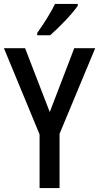

<svg xmlns="http://www.w3.org/2000/svg" viewBox="-20 -960 506 980"><path d="M377 -931V-940H261C239 -895 205 -841 170 -792V-780H236C280 -818 351 -891 377 -931ZM234 -388 108 -714H0L182 -274V0H284V-277L466 -714H359Z"/></svg>

Font: Noto Sans Devanagari Condensed Medium
Style: Regular
Weight: 500
Width: 3
Designer: Jelle Bosma - Monotype Design Team
Foundry: Monotype Imaging Inc.
Version: Version 2.004